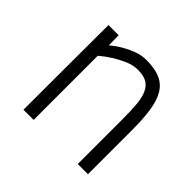

<svg xmlns="http://www.w3.org/2000/svg" viewBox="-129 -654 800 800"><g transform="rotate(45 271.0 -254.5)"><path d="M98 0 99 -500H159L160 -441Q182 -460 208 -475Q230 -488 257.5 -498.5Q285 -509 314 -509Q364 -509 396 -495Q428 -481 446 -450.5Q464 -420 471 -373Q478 -326 478 -260V0H418V-259Q418 -310 415 -347Q412 -384 401.5 -408Q391 -432 371.5 -443.5Q352 -455 318 -455Q289 -455 261 -442.5Q233 -430 210 -416Q183 -399 158 -378V0Z"/></g></svg>

Font: Panefresco 250wt
Style: Regular
Weight: 300
Version: Version 1.000